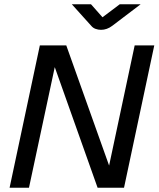

<svg xmlns="http://www.w3.org/2000/svg" viewBox="-20 -881 744 901"><path d="M25 0 167 -668H291L492 -104L612 -668H704L562 0H438L237 -566L116 0ZM454 -741Q441 -741 428.5 -745.5Q416 -750 408 -760L317 -861H407L461 -800L542 -861H640L507 -760Q482 -741 454 -741Z"/></svg>

Font: Atkinson Hyperlegible Next
Style: Italic
Weight: 400
Italic angle: -12°
Designer: Elliott Scott, Megan Eiswerth, Linus Boman, Theodore Petrosky, Letters from Sweden
Foundry: Applied Design Works, Letters from Sweden
Version: Version 2.001